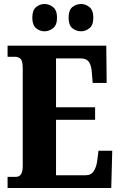

<svg xmlns="http://www.w3.org/2000/svg" viewBox="-20 -943 603 963"><path d="M18 0V-56H60Q94 -56 94 -109V-600Q94 -638 83 -648Q72 -658 58 -658H18V-714H513L515 -527H445L441 -575Q439 -613 426.5 -631.5Q414 -650 385 -650H261V-405H457V-342H261V-64H410Q437 -64 450.5 -85Q464 -106 468 -139L474 -187H543L538 0ZM387 -786Q362 -786 343 -801.5Q324 -817 324 -854Q324 -892 343 -907.5Q362 -923 387 -923Q409 -923 428.5 -907.5Q448 -892 448 -854Q448 -817 428.5 -801.5Q409 -786 387 -786ZM203 -786Q180 -786 161 -801.5Q142 -817 142 -854Q142 -892 161 -907.5Q180 -923 203 -923Q226 -923 246 -907.5Q266 -892 266 -854Q266 -817 246 -801.5Q226 -786 203 -786Z"/></svg>

Font: Noto Serif Thai ExtraCondensed Black
Style: Regular
Weight: 900
Width: 2
Designer: Monotype Design Team
Foundry: Monotype Imaging Inc.
Version: Version 2.002; ttfautohint (v1.8.4.7-5d5b)